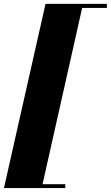

<svg xmlns="http://www.w3.org/2000/svg" viewBox="-30 -800 560 970"><path d="M-10 150 200 -780.5H510V-760H385L185 130.5H300V150Z"/></svg>

Font: Bodoni Moda 11pt Black
Style: Italic
Weight: 900
Italic angle: -13°
Designer: Owen Earl
Foundry: indestructible type
Version: Version 2.004